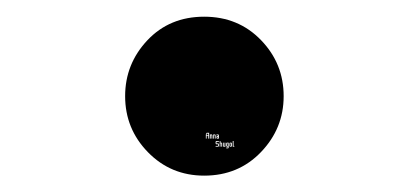

<svg xmlns="http://www.w3.org/2000/svg" viewBox="-20 -144 490 230"><path d="M260.7 30.8H259.8V24.9H258.8V31.7H260.7ZM256.8 30.8H255.9V27.8H256.8ZM226.6 22H227.5V19H229.5V22H230.5V15.1H227.5L226.6 17.1ZM228 16.1H229.5V18.1H227.5V17.1ZM233.4 18.1V22H234.4V18.1L233.9 17.1H231.4V22H232.4V18.1ZM237.3 18.1V22H238.3V18.1L237.8 17.1H235.4V22H236.3V18.1ZM240.2 20H241.2V21H240.2ZM239.7 22H242.2V18.1L241.7 17.1H239.3V18.1H241.2V19H239.7L239.3 20V21ZM245.1 27.8V31.7H246.1V27.8L245.6 26.9H244.1V24.9H243.2V31.7H244.1V27.8ZM241.7 27.8H239.3V25.9H242.2V24.9H238.8L238.3 25.9V27.8L238.8 28.8H241.2V30.8H238.3V31.7H241.7L242.2 30.8V28.8ZM249 30.8H248V26.9H247.1V30.8L247.6 31.7H250V26.9H249ZM252 30.8V27.8H252.9V30.8ZM251.5 26.9 251 27.8V30.8L251.5 31.7H252.9V32.7H251V33.7H253.4L253.9 32.7V26.9ZM255.4 26.9 254.9 27.8V30.8L255.4 31.7H257.3L257.8 30.8V27.8L257.3 26.9ZM319.8 -28.8Q319.8 9.8 292.7 38.1Q265.6 66.4 224.6 66.4Q184.6 66.4 157.2 38.3Q129.9 10.3 129.9 -28.8Q129.9 -67.4 156.5 -95.7Q183.1 -124 224.6 -124Q265.6 -124 292.7 -95.9Q319.8 -67.9 319.8 -28.8Z"/></svg>

Font: Anka/Coder Narrow
Style: Bold
Weight: 700
Width: 3
Monospace: yes
Version: Version 001.100